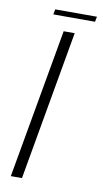

<svg xmlns="http://www.w3.org/2000/svg" viewBox="-79 -707 401 746"><g transform="rotate(10 121.0 -334.0)"><path d="M73 -647.5H237.5L241.5 -668H77ZM19.5 0H63.5L167.5 -590H124Z"/></g></svg>

Font: Anybody SemiExpanded ExtraLight
Style: Italic
Weight: 250
Width: 6
Italic angle: -10°
Version: Version 1.113;gftools[0.9.25]